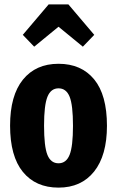

<svg xmlns="http://www.w3.org/2000/svg" viewBox="-20 -839 534 876"><path d="M468 -265Q468 -130 409.5 -56.5Q351 17 247 17Q143 17 84.5 -54.5Q26 -126 26 -266Q26 -403 84.5 -475.5Q143 -548 247 -548Q351 -548 409.5 -477Q468 -406 468 -265ZM181 -266Q181 -170 196.5 -132Q212 -94 247 -94Q282 -94 297.5 -132.5Q313 -171 313 -265Q313 -360 297.5 -398Q282 -436 247 -436Q212 -436 196.5 -397.5Q181 -359 181 -266ZM136 -626 84 -680 202 -819H292L410 -680L358 -626L247 -717Z"/></svg>

Font: Fira Sans Extra Condensed
Style: Bold
Weight: 700
Width: 1
Designer: Carrois Corporate & Edenspiekermann AG
Foundry: Carrois Corporate GbR & Edenspiekermann AG
Version: Version 4.203